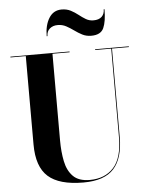

<svg xmlns="http://www.w3.org/2000/svg" viewBox="-64 -1048 855 1115"><g transform="rotate(-5 363.0 -491.0)"><path d="M307 -909Q279 -909 260.8 -893.5Q242.5 -878 242.5 -850H238Q238 -914 263.8 -955.5Q289.5 -997 337.5 -997Q367.5 -997 390.5 -985Q413.5 -973 433 -957.5Q452.5 -942 472.5 -930Q492.5 -918 517 -918Q548.5 -918 565 -933.8Q581.5 -949.5 581.5 -977H586Q586 -906 569 -868Q552 -830 496.5 -830Q467.5 -830 444.2 -842Q421 -854 399.8 -869.5Q378.5 -885 356.2 -897Q334 -909 307 -909ZM17.5 -750H362.5V-745.5H262.5V-240Q262.5 -174 273.8 -118.5Q285 -63 317.8 -29.8Q350.5 3.5 415 3.5Q503 3.5 554 -52.2Q605 -108 605 -230V-745.5H511.5V-750H708V-745.5H609.5V-230Q609.5 -106.5 554.5 -45.8Q499.5 15 377 15Q236 15 171.5 -42.8Q107 -100.5 107 -230V-745.5H17.5Z"/></g></svg>

Font: Bodoni* 36pt
Style: Bold
Weight: 700
Version: Version 2.3